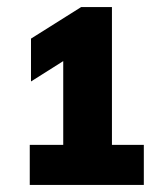

<svg xmlns="http://www.w3.org/2000/svg" viewBox="-20 -454 458 542"><path d="M64 68V-45H158.5V-281.5L67.5 -224V-345L209 -434H296V-45H386V68Z"/></svg>

Font: Encode Sans Semi Condensed ExtraBold
Style: Regular
Weight: 800
Width: 4
Designer: Multiple Designers
Foundry: Impallari Type
Version: Version 3.000; ttfautohint (v1.8.3) -l 8 -r 50 -G 200 -x 14 